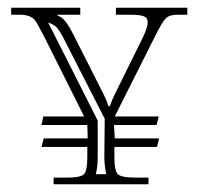

<svg xmlns="http://www.w3.org/2000/svg" viewBox="-20 -475 512 495"><path d="M143.1 -377.9Q132.8 -397.9 125.7 -404.8Q118.7 -411.6 104 -417L118.2 -389.2L231.9 -164.1V-69.8Q231.9 -46.4 227.1 -25.9H253.9Q249 -47.9 249 -69.8L250 -168.9ZM86.9 -152.8 91.8 -174.8H196.8L95.2 -377.9Q75.7 -416 69.8 -423.3Q57.6 -437 32.2 -437H8.8V-455.1H187V-437H127.9V-435.1Q138.7 -431.6 147.2 -421.6Q155.8 -411.6 167 -390.1L247.1 -231.9Q252.9 -221.2 259.8 -201.2H263.2Q268.6 -217.3 275.9 -231.9L347.2 -376Q360.8 -404.3 360.8 -417Q360.8 -429.2 350.6 -433.1Q340.3 -437 315.9 -437H278.8V-455.1H462.9V-437H437Q416 -437 406.5 -426.8Q397 -416.5 377 -376L275.9 -174.8H389.2L383.8 -152.8H273.9L275.9 -118.2H390.1L384.8 -96.2H274.9V-69.8Q274.9 -34.7 283.9 -25.9Q293 -17.1 328.1 -17.1H362.8V0H118.2V-17.1H152.8Q188 -17.1 196.5 -25.9Q205.1 -34.7 205.1 -69.8V-96.2H86.9L92.8 -118.2H206.1L205.1 -152.8Z"/></svg>

Font: FoglihtenNo01
Style: Regular
Weight: 500
Version: Version 0.61